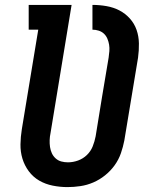

<svg xmlns="http://www.w3.org/2000/svg" viewBox="-20 -755 640 783"><path d="M255 8Q225 8 195 2Q165 -4 140 -18.5Q115 -33 97.5 -56.5Q80 -80 71.5 -108Q63 -136 63.5 -166.5Q64 -197 69 -228L136 -634H97V-735H272L186 -212Q183 -198 182.5 -183.5Q182 -169 184 -155.5Q186 -142 191.5 -130Q197 -118 207 -109Q217 -100 230 -96.5Q243 -93 257 -93Q278 -93 298.5 -100.5Q319 -108 334.5 -123Q350 -138 358 -158Q366 -178 370 -199Q370 -199 370 -199Q370 -199 370 -199Q383 -279 396 -359Q409 -439 423 -520Q425 -533 426 -546.5Q427 -560 425 -572.5Q423 -585 418 -597Q413 -609 404 -617.5Q395 -626 382.5 -630Q370 -634 357 -634V-735Q386 -735 414.5 -730Q443 -725 467 -712.5Q491 -700 509.5 -679.5Q528 -659 537 -633Q546 -607 546.5 -578Q547 -549 543 -520L487 -182Q482 -156 473 -130Q464 -104 447.5 -81Q431 -58 408.5 -40Q386 -22 360.5 -11Q335 0 308 4Q281 8 255 8Z"/></svg>

Font: Iosevka Slab Extended
Style: Bold Italic
Weight: 700
Width: 7
Italic angle: -9°
Monospace: yes
Designer: Belleve Invis
Foundry: Belleve Invis
Version: Version 11.1.0; ttfautohint (v1.8.3)